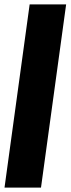

<svg xmlns="http://www.w3.org/2000/svg" viewBox="-28 -851 320 871"><path d="M-7.5 0 106.5 -831H272L158 0Z"/></svg>

Font: Merriweather 120pt Black
Style: Italic
Weight: 900
Italic angle: -7.8°
Version: Version 2.101